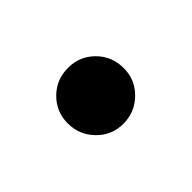

<svg xmlns="http://www.w3.org/2000/svg" viewBox="-39 -593 412 412"><g transform="rotate(45 166.5 -387.5)"><path d="M82 -388Q82 -423 106.5 -447.5Q131 -472 167 -472Q202 -472 226.5 -447Q251 -422 251 -387Q251 -352 226 -327.5Q201 -303 166 -303Q131 -303 106.5 -327.5Q82 -352 82 -388Z"/></g></svg>

Font: STIX
Style: Bold
Weight: 700
Designer: MicroPress Inc., with final additions and corrections provided by Coen Hoffman, Elsevier (retired)
Version: Version 1.1.1